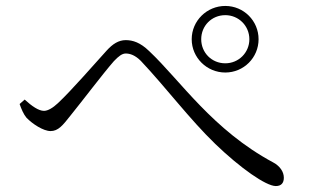

<svg xmlns="http://www.w3.org/2000/svg" viewBox="-20 -699 1040 646"><path d="M625 -567C625 -505 676 -455 738 -455C800 -455 850 -505 850 -567C850 -629 800 -679 738 -679C676 -679 625 -629 625 -567ZM657 -567C657 -612 692 -648 738 -648C783 -648 819 -612 819 -567C819 -522 783 -486 738 -486C692 -486 657 -522 657 -567ZM46 -349C52 -332 59 -315 69 -303C89 -282 126 -258 150 -258C176 -258 191 -277 217 -310C256 -358 327 -452 363 -493C379 -510 391 -519 403 -519C418 -519 435 -513 454 -494C538 -405 618 -298 704 -215C789 -133 875 -73 908 -73C927 -73 935 -84 935 -101C935 -121 922 -140 900 -152C695 -262 588 -427 482 -527C452 -556 427 -564 403 -564C379 -564 359 -551 339 -529C299 -485 220 -394 175 -352C158 -336 141 -326 128 -326C110 -326 87 -342 63 -364Z"/></svg>

Font: Noto Serif KR Light
Style: Regular
Weight: 300
Designer: Ryoko NISHIZUKA 西塚涼子 (kana & ideographs); Frank Grießhammer (Latin, Greek & Cyrillic); Wenlong ZHANG 张文龙 (bopomofo); San
Foundry: Adobe
Version: Version 2.001;hotconv 1.1.0;makeotfexe 2.6.0